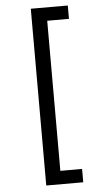

<svg xmlns="http://www.w3.org/2000/svg" viewBox="-61 -830 538 1003"><g transform="rotate(-5 207.5 -328.5)"><path d="M140 -792H334V-722H220V65H334V135H140Z"/></g></svg>

Font: hexgurmukhi15
Style: Book
Weight: 400
Designer: Jelle Bosma - Monotype Design Team
Foundry: Monotype Imaging Inc.
Version: Version 2.003